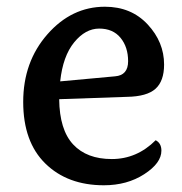

<svg xmlns="http://www.w3.org/2000/svg" viewBox="-20 -542 542 571"><path d="M322 -315Q361 -318 361 -360Q361 -402 338.5 -429.5Q316 -457 275 -457Q234 -457 200.5 -416Q167 -375 159 -300ZM443 -125Q460 -116 460 -94Q460 -57 409 -24Q358 9 289 9Q181 9 115 -55.5Q49 -120 49 -239Q49 -358 121 -440Q193 -522 292 -522Q370 -522 419 -469.5Q468 -417 468 -350Q468 -301 442.5 -278Q417 -255 358 -254L156 -247Q157 -156 197.5 -112.5Q238 -69 312.5 -69Q387 -69 443 -125Z"/></svg>

Font: Laila Medium
Style: Regular
Weight: 500
Designer: Hitesh Malaviya
Foundry: Indian Type Foundry
Version: Version 1.302;PS 1.0;hotconv 1.0.78;makeotf.lib2.5.61930; tt